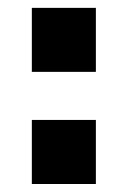

<svg xmlns="http://www.w3.org/2000/svg" viewBox="-20 -460 320 480"><path d="M59.6 0Q99.6 0 219.7 0Q219.7 -40 219.7 -160.2Q179.7 -160.2 59.6 -160.2Q59.6 -120.1 59.6 0ZM59.6 -280.3Q99.6 -280.3 219.7 -280.3Q219.7 -320.3 219.7 -440.4Q179.7 -440.4 59.6 -440.4Q59.6 -400.4 59.6 -280.3Z"/></svg>

Font: Alibu-Mazigh Belqasem 1
Style: Bold
Weight: 400
Designer: Mazigh Mubarik Belqasem
Version: Version 1.0